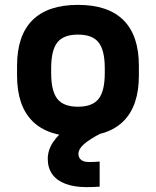

<svg xmlns="http://www.w3.org/2000/svg" viewBox="-20 -550 640 788"><path d="M335 218Q285 218 249 204.5Q213 191 194.5 165Q176 139 176 102Q176 66 198 33Q220 0 265 -33L393 -2Q350 20 326 40.5Q302 61 302 81Q302 92 307 99.5Q312 107 321.5 111Q331 115 345 115Q356 115 367.5 114.5Q379 114 389 113V216Q377 217 363.5 217.5Q350 218 335 218ZM300 10Q176 10 113 -53Q50 -116 50 -240V-280Q50 -404 113 -467Q176 -530 300 -530Q424 -530 487 -467Q550 -404 550 -280V-240Q550 -116 487 -53Q424 10 300 10ZM300 -112Q359 -112 384.5 -144Q410 -176 410 -250V-270Q410 -344 384.5 -376Q359 -408 300 -408Q241 -408 215.5 -376Q190 -344 190 -270V-250Q190 -176 215.5 -144Q241 -112 300 -112Z"/></svg>

Font: M PLUS Code Latin Expanded
Style: Bold
Weight: 700
Width: 7
Designer: Coji Morishita
Foundry: UNDERFOREST DESIGN
Version: Version 1.002; ttfautohint (v1.8.3)